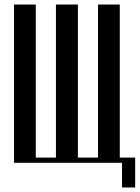

<svg xmlns="http://www.w3.org/2000/svg" viewBox="-20 -719 617 848"><path d="M42 -699H138V-23H227V-699H324V-23H413V-699H509V0H42ZM495 -23H577V109H519V0H495Z"/></svg>

Font: Moniqa Narrow Heading
Style: Bold
Weight: 700
Width: 4
Designer: Rajesh Rajput
Foundry: Rajesh Rajput
Version: Version 1.000